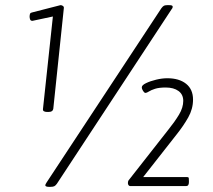

<svg xmlns="http://www.w3.org/2000/svg" viewBox="-20 -723 828 746"><path d="M163 -288Q156 -288 151 -290.5Q146 -293 147 -300L187 -673L200 -662L106 -642Q99 -642 97 -647.5Q95 -653 95 -658Q95 -666 97 -670Q99 -674 106 -675L215 -703Q221 -703 225 -699.5Q229 -696 228 -691L187 -300Q186 -294 181.5 -291Q177 -288 168 -288ZM170 3Q164 3 160 1.5Q156 0 156 -3Q156 -5 157 -7Q158 -9 161 -14L607 -691Q613 -699 617.5 -701Q622 -703 630 -703H637Q645 -703 648 -701.5Q651 -700 651 -697Q651 -694 649.5 -691Q648 -688 646 -686L201 -9Q196 -2 191 0.5Q186 3 176 3ZM486 0Q482 0 479.5 -3.5Q477 -7 477 -11Q477 -16 478 -19Q479 -22 481 -24L634 -219Q659 -250 675.5 -277.5Q692 -305 692 -331Q692 -356 673.5 -369.5Q655 -383 624 -383Q598 -383 582.5 -378Q567 -373 558.5 -367.5Q550 -362 545 -362Q541 -362 536 -369.5Q531 -377 531 -384Q531 -392 547.5 -400Q564 -408 587 -413.5Q610 -419 630 -419Q676 -419 703 -397.5Q730 -376 730 -336Q730 -300 711.5 -267Q693 -234 665 -199L519 -13L518 -35H706Q713 -35 713.5 -31Q714 -27 714 -20V-15Q714 0 703 0Z"/></svg>

Font: Asap ExtraLight
Style: Italic
Weight: 250
Italic angle: -6°
Version: Version 3.001